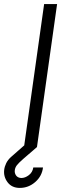

<svg xmlns="http://www.w3.org/2000/svg" viewBox="-113 -720 347 940"><path d="M4.5 0 103 -700H166.5L68 0ZM-16 200Q-55 200 -75.8 172.5Q-96.5 145 -92.5 111.5Q-90.5 95 -82.5 78.8Q-74.5 62.5 -59.5 49L36 -35L68 0Q23 38.5 0.2 58.5Q-22.5 78.5 -30.8 89.5Q-39 100.5 -40.5 113Q-42.5 127 -34.5 138.8Q-26.5 150.5 -9 151.5Q10 151.5 28.2 137.5Q46.5 123.5 50 100H97.5Q92.5 142.5 59.5 171.2Q26.5 200 -16 200Z"/></svg>

Font: Urbanist Light
Style: Italic
Weight: 300
Italic angle: -8°
Designer: Corey Hu
Foundry: Corey Hu
Version: Version 1.330; ttfautohint (v1.8.4.7-5d5b)